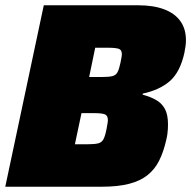

<svg xmlns="http://www.w3.org/2000/svg" viewBox="-25 -708 725 728"><path d="M-5 0 141 -688H499Q556 -688 596.5 -673Q637 -658 658.5 -628.5Q680 -599 680 -556Q680 -545 678.5 -533Q677 -521 674 -507Q658 -435 619.5 -401Q581 -367 516 -353V-349Q546 -341 567.5 -328.5Q589 -316 600.5 -294.5Q612 -273 612 -236Q612 -228 611.5 -218.5Q611 -209 609.5 -198.5Q608 -188 605 -176Q595 -132 578.5 -99Q562 -66 534.5 -44Q507 -22 464.5 -11Q422 0 360 0ZM259 -161H307Q334 -161 347.5 -164.5Q361 -168 367.5 -180.5Q374 -193 379 -219Q381 -230 382.5 -238.5Q384 -247 384 -253Q384 -270 372.5 -274.5Q361 -279 332 -279H284ZM313 -416H361Q388 -416 401.5 -419.5Q415 -423 421 -435Q427 -447 432 -471Q434 -482 435.5 -489.5Q437 -497 437 -503Q437 -519 425 -523Q413 -527 384 -527H336Z"/></svg>

Font: Saira Thin Black
Style: Italic
Weight: 900
Italic angle: -12°
Version: Version 1.101